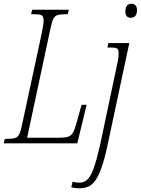

<svg xmlns="http://www.w3.org/2000/svg" viewBox="-41 -766 752 1026"><path d="M-21 0 -15 -24H-5Q24 -24 39 -28.5Q54 -33 62 -49Q70 -65 77 -100L183 -593Q187 -613 189.5 -629Q192 -645 192 -652Q192 -678 182 -684Q172 -690 137 -690H125L131 -714H327L321 -690H311Q282 -690 267 -685.5Q252 -681 244 -665.5Q236 -650 229 -615L104 -30H273Q306 -30 323 -35.5Q340 -41 349.5 -58.5Q359 -76 369 -113L395 -206H422L372 0ZM659 -671Q629 -671 629 -704Q629 -746 662 -746Q674 -746 682.5 -738Q691 -730 691 -712Q691 -690 681.5 -680.5Q672 -671 659 -671ZM382 240Q367 240 355.5 238Q344 236 340 235L347 205Q364 210 385 210Q409 210 427 192.5Q445 175 460.5 131Q476 87 494 8L586 -427Q590 -442 591.5 -458Q593 -474 593 -482Q593 -501 585 -506.5Q577 -512 550 -512H533L538 -536H650L534 8Q518 83 502 128.5Q486 174 468.5 198.5Q451 223 430 231.5Q409 240 382 240Z"/></svg>

Font: Noto Serif ExtraCondensed ExtraLight
Style: Italic
Weight: 200
Width: 2
Italic angle: -12°
Designer: Monotype Design Team
Foundry: Monotype Imaging Inc.
Version: Version 2.014; ttfautohint (v1.8.4.7-5d5b)